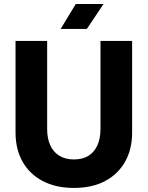

<svg xmlns="http://www.w3.org/2000/svg" viewBox="-20 -906 725 943"><path d="M343.3 17Q253.3 17 189.1 -17.2Q124.8 -51.4 90.5 -112.5Q56.3 -173.5 56.3 -255V-705H211.6V-271.8Q211.6 -226.1 226.9 -192.4Q242.2 -158.6 271.8 -140.8Q301.5 -122.9 343.3 -122.9Q385.5 -122.9 414.4 -140.8Q443.2 -158.6 458.4 -192.4Q473.5 -226.1 473.5 -271.8V-705H628.9V-255Q628.9 -173.5 594.8 -112.5Q560.6 -51.4 496.8 -17.2Q432.9 17 343.3 17ZM352.1 -886.5H488.5L406.7 -764H278Z"/></svg>

Font: TikTok Sans Light
Style: Regular
Weight: 300
Version: Version 4.000